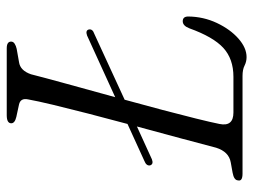

<svg xmlns="http://www.w3.org/2000/svg" viewBox="-111 -629 752 570"><g transform="rotate(-90 265.0 -344.0)"><path d="M59 -274.5Q57 -285.5 72.5 -291.5L182 -341.5Q198 -401 212.8 -458.2Q227.5 -515.5 238.8 -562.2Q250 -609 255 -637Q259.5 -659 240 -663.5L203 -671.5Q184 -676 184 -686.5Q184 -700 208 -700H406.5Q426.5 -700 426.5 -687Q426.5 -680.5 420.2 -676.5Q414 -672.5 405 -670.5L365.5 -663.5Q340.5 -660 329.5 -628Q320 -590.5 301.2 -522.2Q282.5 -454 261.5 -378L444.5 -461.5Q460 -467 462.5 -456Q464.5 -445 449.5 -440L254 -350Q238 -292.5 223.5 -237.2Q209 -182 198 -137.8Q187 -93.5 182 -68.5Q173.5 -27 216 -27H322Q375 -27 407.8 -57Q440.5 -87 466 -158Q473.5 -177.5 487 -177.5Q501 -177.5 501 -161Q500.5 -116 481.8 -76.2Q463 -36.5 435.5 -12.2Q408 12 380.5 12Q367 12 355.2 6Q343.5 0 324.5 0H34.5Q11 0 14.5 -13.5Q15 -25.5 37.5 -29.5L68 -35Q99.5 -40.5 111.5 -78.5Q121 -116 138.2 -179.2Q155.5 -242.5 174.5 -313.5L77 -269Q62.5 -263.5 59 -274.5Z"/></g></svg>

Font: Fraunces 9pt S000 Light
Style: Italic
Weight: 300
Italic angle: -16°
Version: Version 1.000; ttfautohint (v1.8.3)